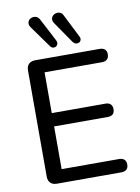

<svg xmlns="http://www.w3.org/2000/svg" viewBox="-101 -1013 788 1080"><g transform="rotate(-10 293.0 -473.0)"><path d="M135 0Q111 0 98 -13Q85 -26 85 -50V-655Q85 -679 98 -692Q111 -705 135 -705H503Q522 -705 532.5 -695.5Q543 -686 543 -668Q543 -649 532.5 -639Q522 -629 503 -629H175V-396H482Q501 -396 511 -386Q521 -376 521 -358Q521 -339 511 -329.5Q501 -320 482 -320H175V-76H503Q522 -76 532.5 -66.5Q543 -57 543 -38Q543 -19 532.5 -9.5Q522 0 503 0ZM360 -770 276 -892Q267 -905 268.5 -916.5Q270 -928 277.5 -935.5Q285 -943 296.5 -945.5Q308 -948 319.5 -943.5Q331 -939 337 -925L404 -792Q409 -782 406 -773Q403 -764 395 -760Q387 -756 377.5 -758Q368 -760 360 -770ZM231 -768 142 -892Q133 -905 134 -916.5Q135 -928 142.5 -935.5Q150 -943 161 -945.5Q172 -948 183 -944Q194 -940 202 -926L271 -794Q276 -783 273.5 -774Q271 -765 263.5 -760.5Q256 -756 247 -757.5Q238 -759 231 -768Z"/></g></svg>

Font: Nunito Medium
Style: Regular
Weight: 500
Designer: Vernon Adams
Foundry: Vernon Adams
Version: Version 3.601